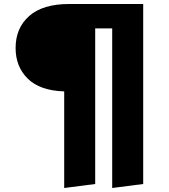

<svg xmlns="http://www.w3.org/2000/svg" viewBox="-20 -715 844 960"><path d="M541 225V-573H456V205L301 225V-258Q179 -262 118.5 -322Q58 -382 58 -475Q58 -575 126 -635Q194 -695 325 -695H696V205Z"/></svg>

Font: Trujillo ExtraBold
Style: Regular
Weight: 800
Designer: Fira Sans original fonts by bBox Type GmbH, Carrois Corporate GbR, & Edenspiekermann AG / Changes by Cristiano Sobral
Foundry: Fira Sans original fonts by bBox Type GmbH, Carrois Corporate GbR, & Edenspiekermann AG / Changes by Cristiano Sobral
Version: Version 4.301;July 28, 2020;FontCreator 13.0.0.2655 64-bit